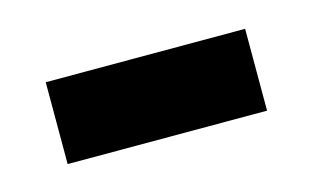

<svg xmlns="http://www.w3.org/2000/svg" viewBox="-32 -376 347 213"><g transform="rotate(-15 141.5 -269.0)"><path d="M27 -222V-316H256V-222Z"/></g></svg>

Font: Noto Sans Lao Looped ExtraCondensed Medium
Style: Regular
Weight: 500
Width: 2
Designer: Mark Frömberg, Ben Mitchell
Foundry: The Fontpad Ltd
Version: Version 1.002; ttfautohint (v1.8.4.7-5d5b)